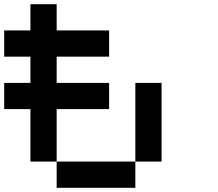

<svg xmlns="http://www.w3.org/2000/svg" viewBox="-20 -895 1040 915"><path d="M0 -625V-750H125V-875H250V-750H500V-625H250V-500H500V-375H250V-125H125V-375H0V-500H125V-625ZM250 -125H625V0H250ZM750 -125H625V-500H750Z"/></svg>

Font: Galmuri7 Regular
Style: Regular
Weight: 400
Designer: Lee Minseo (quiple)
Version: Version 2.399;hotconv 1.1.1;makeotfexe 2.6.0 DEVELOPMENT